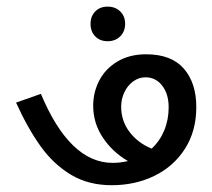

<svg xmlns="http://www.w3.org/2000/svg" viewBox="-20 -556 640 580"><path d="M28.5 -246 103.5 -272.5Q191 -64 320 -64Q343.5 -64 366.5 -69.5Q320 -96.5 290.8 -140.2Q261.5 -184 261.5 -237Q261.5 -277.5 280 -313Q298.5 -348.5 334.8 -370.2Q371 -392 421.5 -392Q497.5 -392 535.2 -348.8Q573 -305.5 573 -232.5Q573 -160.5 539 -107Q505 -53.5 446.8 -25Q388.5 3.5 317.5 3.5Q247.5 3.5 195 -27.8Q142.5 -59 103.5 -113Q64.5 -167 28.5 -246ZM438 -107Q463 -130 476.2 -162.2Q489.5 -194.5 489.5 -232Q489.5 -272 470 -297.2Q450.5 -322.5 419.5 -322.5Q399.5 -322.5 382.5 -310.2Q365.5 -298 355.8 -277.5Q346 -257 346 -233.5Q346 -191 371 -157.8Q396 -124.5 438 -107ZM253.5 -484Q253.5 -507 267.8 -521.5Q282 -536 305 -536Q328.5 -536 343.2 -521.5Q358 -507 358 -484Q358 -461 343.2 -446.2Q328.5 -431.5 305 -431.5Q282 -431.5 267.8 -446Q253.5 -460.5 253.5 -484Z"/></svg>

Font: JuliaMono
Style: Regular
Weight: 400
Monospace: yes
Designer: cormullion
Foundry: corm
Version: Version 0.055; ttfautohint (v1.8.4)